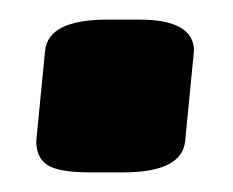

<svg xmlns="http://www.w3.org/2000/svg" viewBox="-20 -174 238 196"><path d="M122 -154Q178 -154 178 -122L169 -30Q166 2 105 2H73Q40 2 28.5 -5.5Q17 -13 17 -30L26 -122Q29 -154 90 -154Z"/></svg>

Font: Asap
Style: Bold Italic
Weight: 700
Italic angle: -6°
Designer: Pablo Cosgaya
Foundry: Pablo Cosgaya
Version: Version 1.007;PS 001.007;hotconv 1.0.70;makeotf.lib2.5.58329